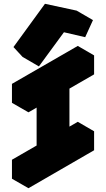

<svg xmlns="http://www.w3.org/2000/svg" viewBox="-20 -942 560 1012"><path d="M260 -125V-425L130 -350V-450L476 -650V-550L346 -475V-175L476 -250V-150L130 50V-50ZM317 -772 185 -592 138 -644 304 -872 470 -836 429 -746ZM260 -125 130 -50 43 -100 173 -175ZM130 -50V50L43 0V-100ZM476 -250 346 -175 260 -225 390 -300ZM470 -836 304 -872 217 -922 384 -886ZM260 -425V-125L173 -175V-475ZM476 -650 130 -450 43 -500 390 -700ZM130 -450V-350L43 -400V-500ZM304 -872 138 -644 51 -694 217 -922ZM138 -644 185 -592 99 -642 51 -694Z"/></svg>

Font: Nabla Normal
Style: Regular
Weight: 400
Designer: Arthur Reinders Folmer
Version: Version 1.000